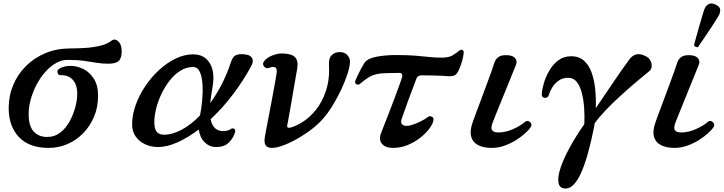

<svg xmlns="http://www.w3.org/2000/svg" viewBox="-20 -840 4168 1106"><path d="M260 12Q148 12 89 -50.5Q30 -113 30 -217Q30 -288 56 -350Q82 -412 129.5 -459.5Q177 -507 242 -534Q307 -561 385 -561Q421 -561 466 -563.5Q511 -566 553.5 -575.5Q596 -585 623 -606Q641 -620 661 -602Q681 -584 681 -545Q681 -505 664 -489Q647 -473 604 -473Q568 -473 535.5 -478.5Q503 -484 464 -489.5Q425 -495 369 -495Q326 -495 285.5 -466Q245 -437 213.5 -390.5Q182 -344 163.5 -289Q145 -234 145 -183Q145 -114 174 -82.5Q203 -51 252 -51Q295 -51 327.5 -76.5Q360 -102 381.5 -141.5Q403 -181 414 -223.5Q425 -266 425 -299Q425 -352 399 -380.5Q373 -409 326 -407Q316 -407 311.5 -421.5Q307 -436 324 -446Q351 -461 388 -460.5Q425 -460 461 -442Q497 -424 521 -386Q545 -348 545 -288Q545 -224 522.5 -169.5Q500 -115 460.5 -74Q421 -33 369.5 -10.5Q318 12 260 12Z M889 7Q851 7 817 -8.5Q783 -24 762 -53Q741 -82 741 -124Q741 -177 761 -233.5Q781 -290 816 -342.5Q851 -395 896 -436.5Q941 -478 991.5 -502.5Q1042 -527 1093 -527Q1158 -527 1189 -475Q1220 -423 1204 -337Q1200 -312 1196.5 -289.5Q1193 -267 1191 -246Q1228 -297 1259 -358Q1290 -419 1312 -487Q1323 -519 1347 -525Q1371 -531 1401 -525Q1424 -521 1433 -504Q1442 -487 1427 -459Q1381 -374 1321 -295Q1261 -216 1193 -153Q1208 -85 1264 -85Q1281 -85 1292.5 -88.5Q1304 -92 1312 -98Q1319 -103 1328.5 -98Q1338 -93 1334 -79Q1326 -48 1300 -20.5Q1274 7 1224 7Q1187 7 1159 -20.5Q1131 -48 1125 -94Q1064 -48 1003.5 -20.5Q943 7 889 7ZM924 -64Q974 -64 1028 -93.5Q1082 -123 1132 -175Q1140 -212 1144.5 -259.5Q1149 -307 1146.5 -351.5Q1144 -396 1131.5 -425Q1119 -454 1092 -454Q1053 -454 1019 -432.5Q985 -411 957.5 -376Q930 -341 910 -299Q890 -257 879.5 -214.5Q869 -172 869 -137Q869 -97 883 -80.5Q897 -64 924 -64Z M1582 7Q1539 18 1518.5 5Q1498 -8 1506 -53Q1508 -66 1515 -102Q1522 -138 1531 -185.5Q1540 -233 1549 -280.5Q1558 -328 1564.5 -365Q1571 -402 1573 -416Q1578 -445 1565.5 -451.5Q1553 -458 1533 -450Q1513 -442 1501 -457Q1489 -472 1502 -488Q1517 -508 1547.5 -520Q1578 -532 1602 -532Q1658 -532 1679 -511Q1700 -490 1692 -445Q1691 -438 1686.5 -413Q1682 -388 1676 -353Q1670 -318 1663.5 -280Q1657 -242 1651 -207.5Q1645 -173 1640.5 -149.5Q1636 -126 1635 -121Q1632 -109 1638.5 -105.5Q1645 -102 1657 -106Q1686 -114 1725 -138.5Q1764 -163 1800 -207.5Q1836 -252 1858 -318Q1880 -384 1875 -473Q1874 -507 1892 -523.5Q1910 -540 1937 -540Q1965 -540 1980.5 -523Q1996 -506 1996 -486Q1996 -459 1982.5 -416.5Q1969 -374 1946 -325Q1923 -276 1895 -230.5Q1867 -185 1838 -153Q1805 -116 1758.5 -83Q1712 -50 1665 -26Q1618 -2 1582 7Z M2243 12Q2200 12 2180 -12Q2160 -36 2176 -76Q2179 -84 2191 -114.5Q2203 -145 2219.5 -187Q2236 -229 2252 -272Q2268 -315 2280.5 -349.5Q2293 -384 2297 -399Q2299 -407 2295 -413.5Q2291 -420 2279 -420Q2262 -420 2240.5 -419.5Q2219 -419 2200.5 -418.5Q2182 -418 2174 -417Q2131 -412 2104.5 -395Q2078 -378 2052 -356Q2043 -349 2032.5 -355Q2022 -361 2027 -375Q2031 -386 2040.5 -406Q2050 -426 2061 -446.5Q2072 -467 2080 -479Q2097 -503 2148 -513Q2199 -523 2262 -523Q2326 -523 2370 -519.5Q2414 -516 2450 -512Q2486 -508 2526 -508Q2566 -508 2588.5 -522Q2611 -536 2624 -547Q2635 -556 2643.5 -552.5Q2652 -549 2651 -536Q2650 -518 2643.5 -494.5Q2637 -471 2629 -450.5Q2621 -430 2614 -420Q2605 -407 2592 -403.5Q2579 -400 2560 -401Q2543 -403 2514.5 -404Q2486 -405 2456.5 -405.5Q2427 -406 2406 -406Q2399 -406 2391 -402Q2383 -398 2380 -390Q2376 -380 2367 -356Q2358 -332 2346.5 -301.5Q2335 -271 2324 -240.5Q2313 -210 2305 -187Q2297 -164 2294 -156Q2287 -136 2295 -125.5Q2303 -115 2322 -115Q2339 -115 2362.5 -123.5Q2386 -132 2408.5 -143.5Q2431 -155 2443 -165Q2454 -174 2467.5 -168Q2481 -162 2476 -143Q2471 -122 2451 -96Q2431 -70 2399 -45Q2367 -20 2327 -4Q2287 12 2243 12Z M2812 12Q2766 12 2734.5 -4Q2703 -20 2694 -53.5Q2685 -87 2704 -139Q2708 -151 2720.5 -184.5Q2733 -218 2749.5 -262Q2766 -306 2782.5 -350.5Q2799 -395 2811.5 -430Q2824 -465 2828 -479Q2835 -500 2852 -512Q2869 -524 2904 -522Q2936 -520 2948.5 -503.5Q2961 -487 2952 -466Q2948 -456 2935 -424Q2922 -392 2905 -350Q2888 -308 2870.5 -265Q2853 -222 2839.5 -188.5Q2826 -155 2821 -142Q2805 -104 2814.5 -90.5Q2824 -77 2851 -77Q2892 -77 2935 -96Q2978 -115 3003 -137Q3014 -146 3024.5 -142Q3035 -138 3039.5 -128Q3044 -118 3037 -107Q3028 -93 3006 -73Q2984 -53 2953.5 -33.5Q2923 -14 2886.5 -1Q2850 12 2812 12Z M3238 246Q3204 246 3197.5 214.5Q3191 183 3208 130Q3225 77 3261 11Q3297 -55 3346 -125Q3348 -170 3345 -216.5Q3342 -263 3332 -303Q3322 -343 3303 -367.5Q3284 -392 3252 -392Q3221 -392 3198 -375.5Q3175 -359 3161 -336Q3147 -313 3141 -292Q3138 -281 3127.5 -277.5Q3117 -274 3108.5 -279.5Q3100 -285 3101 -299Q3102 -323 3112.5 -359.5Q3123 -396 3143.5 -432Q3164 -468 3195.5 -492Q3227 -516 3270 -516Q3316 -516 3345 -489.5Q3374 -463 3389 -419Q3404 -375 3409 -322Q3414 -269 3412 -217Q3446 -266 3482.5 -321Q3519 -376 3552.5 -424Q3586 -472 3607 -500Q3624 -522 3647.5 -527Q3671 -532 3702 -515Q3718 -507 3726.5 -491Q3735 -475 3734 -458Q3733 -441 3720 -430Q3685 -402 3641 -364.5Q3597 -327 3552 -286Q3507 -245 3468.5 -204.5Q3430 -164 3405 -129Q3404 -125 3404 -120.5Q3404 -116 3403 -112Q3367 69 3326.5 157.5Q3286 246 3238 246Z M3865 12Q3819 12 3787.5 -4Q3756 -20 3747 -53.5Q3738 -87 3757 -139Q3761 -151 3773.5 -184.5Q3786 -218 3802.5 -262Q3819 -306 3835.5 -350.5Q3852 -395 3864.5 -430Q3877 -465 3881 -479Q3888 -500 3905 -512Q3922 -524 3957 -522Q3989 -520 4001.5 -503.5Q4014 -487 4005 -466Q4001 -456 3988 -424Q3975 -392 3958 -350Q3941 -308 3923.5 -265Q3906 -222 3892.5 -188.5Q3879 -155 3874 -142Q3858 -104 3867.5 -90.5Q3877 -77 3904 -77Q3945 -77 3988 -96Q4031 -115 4056 -137Q4067 -146 4077.5 -142Q4088 -138 4092.5 -128Q4097 -118 4090 -107Q4081 -93 4059 -73Q4037 -53 4006.5 -33.5Q3976 -14 3939.5 -1Q3903 12 3865 12ZM4001.2 -569Q3994.6 -566.4 3987.2 -570.2Q3979.8 -574 3977.7 -579.7Q3978.8 -583.8 3984.3 -604.3Q3989.8 -624.8 3997.9 -653.7Q4006 -682.6 4014.6 -711.8Q4023.1 -741 4030 -764.1Q4036.9 -787.1 4041 -794.1Q4048.1 -809.7 4064 -817.2Q4079.9 -824.6 4101.2 -813.8Q4125.6 -803.6 4127.9 -787.6Q4130.2 -771.6 4123 -756Q4119.5 -748.1 4106.8 -728.1Q4094.1 -708.1 4077.3 -682.2Q4060.5 -656.3 4043.6 -631.6Q4026.7 -606.8 4014.7 -589.5Q4002.8 -572.2 4001.2 -569Z"/></svg>

Font: Zen Antique Soft
Style: Regular
Weight: 400
Designer: Yoshimichi Ohira
Foundry: Positype
Version: Version 1.001